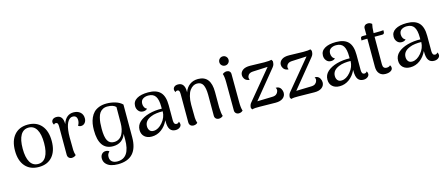

<svg xmlns="http://www.w3.org/2000/svg" viewBox="-55 -1414 5470 2347"><g transform="rotate(-15 2680.0 -240.5)"><path d="M274.9 13.2Q164.6 13.2 103.3 -57.4Q42 -127.9 42 -253.9Q42 -380.9 103.5 -451.9Q165 -522.9 274.9 -522.9Q384.8 -522.9 445.8 -451.9Q506.8 -380.9 506.8 -253.9Q506.8 -127.9 445.8 -57.4Q384.8 13.2 274.9 13.2ZM274.9 -24.9Q340.8 -24.9 375.5 -83.7Q410.2 -142.6 410.2 -253.9Q410.2 -366.2 375.5 -425.5Q340.8 -484.9 274.9 -484.9Q208.5 -484.9 173.8 -425.8Q139.2 -366.7 139.2 -253.9Q139.2 -142.6 173.8 -83.7Q208.5 -24.9 274.9 -24.9Z M853 -522.9Q904.8 -522.9 937.3 -494.6Q969.7 -466.3 969.7 -417Q969.7 -383.3 951.4 -361.3Q933.1 -339.4 906.7 -337.9Q878.9 -336.4 865.7 -351.1Q884.8 -379.4 884.8 -415Q884.8 -475.1 829.6 -475.1Q813.5 -475.1 799.3 -467Q785.2 -459 772.2 -440.9Q759.3 -422.9 750 -396Q740.7 -369.1 735.4 -329.3Q730 -289.6 730 -240.2Q730 -114.7 731.9 -77.4Q733.9 -40 744.6 -11.2Q725.1 8.3 691.9 9.8Q669.9 9.8 654.8 -4.6Q639.6 -19 639.6 -43.9V-400.9Q639.6 -428.2 633.1 -440.2Q626.5 -452.1 611.8 -452.1Q592.8 -452.1 585.9 -438Q573.7 -455.6 573.7 -471.2Q573.7 -493.7 590.8 -507.8Q607.9 -522 637.7 -522Q678.2 -522 699.2 -493.9Q720.2 -465.8 719.7 -410.2Q736.8 -465.8 770.8 -494.4Q804.7 -522.9 853 -522.9Z M1216.8 231Q1168.5 231 1130.1 219Q1091.8 207 1067.1 179.4Q1042.5 151.9 1042.5 111.8Q1042.5 78.1 1061.8 57.1Q1081.1 36.1 1110.4 36.1Q1143.1 36.1 1154.8 53.2Q1126.5 75.7 1126.5 115.2Q1126.5 154.3 1151.6 175Q1176.8 195.8 1219.7 195.8Q1378.4 195.8 1378.4 -41V-110.8Q1360.4 -56.6 1318.6 -26.9Q1276.9 2.9 1215.8 2.9Q1038.6 2.9 1038.6 -248Q1038.6 -290.5 1044.7 -327.9Q1050.8 -365.2 1066.9 -401.9Q1083 -438.5 1108.4 -464.6Q1133.8 -490.7 1175.3 -506.8Q1216.8 -522.9 1270.5 -522.9Q1327.6 -522.9 1381.3 -506.8Q1435.1 -490.7 1468.8 -457V-44.9Q1468.8 231 1216.8 231ZM1240.7 -43.9Q1276.9 -43.9 1304.2 -61.3Q1331.5 -78.6 1346.9 -108.2Q1362.3 -137.7 1369.9 -172.9Q1377.4 -208 1377.4 -248L1378.4 -450.2Q1345.2 -484.9 1270.5 -484.9Q1236.8 -484.9 1211.9 -470.9Q1187 -457 1172.4 -435.1Q1157.7 -413.1 1149.2 -379.6Q1140.6 -346.2 1137.7 -313.5Q1134.8 -280.8 1134.8 -238.8Q1134.8 -134.8 1159.9 -89.4Q1185.1 -43.9 1240.7 -43.9Z M2068.4 -79.1Q2079.1 -62.5 2079.1 -44.9Q2079.1 -22 2057.9 -6.1Q2036.6 9.8 2005.4 9.8Q1959.5 9.8 1936.3 -22Q1913.1 -53.7 1913.1 -122.1V-139.2Q1881.8 -70.3 1826.7 -29.5Q1771.5 11.2 1704.1 11.2Q1646 11.2 1612.1 -20.3Q1578.1 -51.8 1578.1 -105Q1578.1 -165.5 1624 -206.8Q1669.9 -248 1745.1 -269Q1824.7 -290.5 1908.2 -287.1V-312Q1908.2 -400.4 1880.6 -442.6Q1853 -484.9 1789.1 -484.9Q1748.5 -484.9 1720.5 -465.8Q1692.4 -446.8 1692.4 -404.8Q1692.4 -382.8 1702.6 -362.5Q1712.9 -342.3 1734.4 -334Q1716.3 -313 1681.2 -313Q1645 -313 1623 -339.4Q1601.1 -365.7 1601.1 -401.9Q1601.1 -460.4 1653.3 -491.7Q1705.6 -522.9 1797.4 -522.9Q1902.3 -522.9 1951.7 -470.9Q2001 -418.9 2001 -307.1V-112.8Q2001 -60.1 2036.1 -60.1Q2044.4 -60.1 2053.7 -64.9Q2063 -69.8 2068.4 -79.1ZM1747.1 -50.8Q1804.2 -53.2 1856.9 -114.7Q1909.7 -176.3 1911.1 -252.9Q1873.5 -254.4 1832.8 -249.3Q1792 -244.1 1764.2 -231.9Q1677.2 -198.2 1677.2 -125Q1677.2 -92.3 1694.3 -70.8Q1711.4 -49.3 1747.1 -50.8Z M2589.8 -120.1Q2592.3 -43 2605 -8.8Q2582 12.2 2552.7 12.2Q2529.8 12.2 2514.9 -1.7Q2500 -15.6 2500 -38.1V-304.2Q2499 -390.1 2477.3 -431.2Q2455.6 -472.2 2401.9 -472.2Q2377 -472.2 2353.8 -459Q2330.6 -445.8 2311 -419.2Q2291.5 -392.6 2279.8 -346.4Q2268.1 -300.3 2268.1 -240.2Q2268.1 -112.8 2270 -74.7Q2272 -36.6 2282.7 -7.8Q2262.7 12.2 2231 12.2Q2207.5 12.2 2192.6 -2.4Q2177.7 -17.1 2177.7 -42V-400.9Q2177.2 -428.7 2170.7 -440.4Q2164.1 -452.1 2149.9 -452.1Q2130.9 -452.1 2124 -438Q2111.8 -455.6 2111.8 -471.2Q2111.8 -493.7 2128.9 -507.8Q2146 -522 2175.8 -522Q2216.3 -522 2237.5 -494.6Q2258.8 -467.3 2258.8 -414.1V-399.9Q2279.8 -459 2323.7 -491Q2367.7 -522.9 2428.7 -522.9Q2589.8 -522.9 2589.8 -315.9Z M2793.5 -595.2Q2768.6 -595.2 2751.5 -611.8Q2734.4 -628.4 2734.4 -652.8Q2734.4 -677.7 2751.5 -694.8Q2768.6 -711.9 2793.5 -711.9Q2817.9 -711.9 2834.7 -694.8Q2851.6 -677.7 2851.6 -652.8Q2851.6 -628.9 2834.7 -612.1Q2817.9 -595.2 2793.5 -595.2ZM2842.8 -120.1Q2842.8 -44.9 2856.4 -8.8Q2835.4 12.2 2804.7 12.2Q2782.7 12.2 2768.1 -1.7Q2753.4 -15.6 2753.4 -38.1L2752.4 -391.1Q2752.4 -466.8 2738.8 -502.9Q2764.6 -522.9 2790.5 -522.9Q2813.5 -522.9 2827.4 -509.8Q2841.3 -496.6 2841.3 -474.1Z M3345.2 -170.9Q3372.1 -162.6 3385.3 -138.2Q3398.4 -113.8 3398.4 -89.8Q3398.4 -47.9 3364.7 -22.2Q3331.1 3.4 3271.5 2.9L3069.3 0Q3010.3 -2 2974.1 7.8L2962.4 -13.2Q2962.4 -52.7 2985.4 -78.1L3290 -445.8L3100.1 -437Q3050.3 -434.6 3035.2 -397.9Q3024.9 -375 3038.1 -351.1Q3022.9 -349.1 3013.2 -354Q2987.3 -361.8 2973.4 -383.3Q2959.5 -404.8 2959.5 -426.8Q2959.5 -465.8 2992.4 -490.7Q3025.4 -515.6 3089.4 -514.2L3265.1 -509.8Q3335 -509.8 3358.4 -517.1L3370.1 -495.1Q3370.1 -472.2 3365.7 -456.3Q3361.3 -440.4 3347.2 -422.9L3060.1 -71.8L3250.5 -77.1Q3282.7 -77.6 3301 -91.1Q3319.3 -104.5 3325.2 -125Q3334.5 -149.9 3319.3 -173.8Q3333.5 -173.8 3345.2 -170.9Z M3837.9 -170.9Q3864.7 -162.6 3877.9 -138.2Q3891.1 -113.8 3891.1 -89.8Q3891.1 -47.9 3857.4 -22.2Q3823.7 3.4 3764.2 2.9L3562 0Q3502.9 -2 3466.8 7.8L3455.1 -13.2Q3455.1 -52.7 3478 -78.1L3782.7 -445.8L3592.8 -437Q3543 -434.6 3527.8 -397.9Q3517.6 -375 3530.8 -351.1Q3515.6 -349.1 3505.9 -354Q3480 -361.8 3466.1 -383.3Q3452.1 -404.8 3452.1 -426.8Q3452.1 -465.8 3485.1 -490.7Q3518.1 -515.6 3582 -514.2L3757.8 -509.8Q3827.6 -509.8 3851.1 -517.1L3862.8 -495.1Q3862.8 -472.2 3858.4 -456.3Q3854 -440.4 3839.8 -422.9L3552.7 -71.8L3743.2 -77.1Q3775.4 -77.6 3793.7 -91.1Q3812 -104.5 3817.9 -125Q3827.1 -149.9 3812 -173.8Q3826.2 -173.8 3837.9 -170.9Z M4445.8 -79.1Q4456.5 -62.5 4456.5 -44.9Q4456.5 -22 4435.3 -6.1Q4414.1 9.8 4382.8 9.8Q4336.9 9.8 4313.7 -22Q4290.5 -53.7 4290.5 -122.1V-139.2Q4259.3 -70.3 4204.1 -29.5Q4148.9 11.2 4081.5 11.2Q4023.4 11.2 3989.5 -20.3Q3955.6 -51.8 3955.6 -105Q3955.6 -165.5 4001.5 -206.8Q4047.4 -248 4122.6 -269Q4202.1 -290.5 4285.6 -287.1V-312Q4285.6 -400.4 4258.1 -442.6Q4230.5 -484.9 4166.5 -484.9Q4126 -484.9 4097.9 -465.8Q4069.8 -446.8 4069.8 -404.8Q4069.8 -382.8 4080.1 -362.5Q4090.3 -342.3 4111.8 -334Q4093.8 -313 4058.6 -313Q4022.5 -313 4000.5 -339.4Q3978.5 -365.7 3978.5 -401.9Q3978.5 -460.4 4030.8 -491.7Q4083 -522.9 4174.8 -522.9Q4279.8 -522.9 4329.1 -470.9Q4378.4 -418.9 4378.4 -307.1V-112.8Q4378.4 -60.1 4413.6 -60.1Q4421.9 -60.1 4431.2 -64.9Q4440.4 -69.8 4445.8 -79.1ZM4124.5 -50.8Q4181.6 -53.2 4234.4 -114.7Q4287.1 -176.3 4288.6 -252.9Q4251 -254.4 4210.2 -249.3Q4169.4 -244.1 4141.6 -231.9Q4054.7 -198.2 4054.7 -125Q4054.7 -92.3 4071.8 -70.8Q4088.9 -49.3 4124.5 -50.8Z M4681.2 -508.8Q4739.3 -508.8 4773.4 -512.2L4772.5 -487.8Q4772 -476.1 4764.9 -469.5Q4757.8 -462.9 4747.6 -462.9H4648.4V-426.8L4647.5 -112.8Q4647.5 -59.1 4695.3 -59.1Q4709.5 -59.1 4722.9 -64Q4736.3 -68.8 4740.2 -78.1Q4752.4 -61 4752.4 -43.9Q4752.4 -19 4727.3 -3.9Q4702.1 11.2 4662.1 11.2Q4612.8 11.2 4585 -19.8Q4557.1 -50.8 4557.1 -106V-462.9H4542.5Q4502.4 -462.9 4482.4 -460L4483.4 -484.9Q4484.9 -508.8 4509.3 -508.8H4557.1V-592.8Q4557.1 -615.2 4572 -628.7Q4586.9 -642.1 4610.4 -642.1Q4638.2 -642.1 4661.1 -622.1Q4651.4 -586.4 4648.4 -508.8Z M5340.3 -79.1Q5351.1 -62.5 5351.1 -44.9Q5351.1 -22 5329.8 -6.1Q5308.6 9.8 5277.3 9.8Q5231.4 9.8 5208.3 -22Q5185.1 -53.7 5185.1 -122.1V-139.2Q5153.8 -70.3 5098.6 -29.5Q5043.5 11.2 4976.1 11.2Q4918 11.2 4884 -20.3Q4850.1 -51.8 4850.1 -105Q4850.1 -165.5 4896 -206.8Q4941.9 -248 5017.1 -269Q5096.7 -290.5 5180.2 -287.1V-312Q5180.2 -400.4 5152.6 -442.6Q5125 -484.9 5061 -484.9Q5020.5 -484.9 4992.4 -465.8Q4964.4 -446.8 4964.4 -404.8Q4964.4 -382.8 4974.6 -362.5Q4984.9 -342.3 5006.3 -334Q4988.3 -313 4953.1 -313Q4917 -313 4895 -339.4Q4873 -365.7 4873 -401.9Q4873 -460.4 4925.3 -491.7Q4977.5 -522.9 5069.3 -522.9Q5174.3 -522.9 5223.6 -470.9Q5272.9 -418.9 5272.9 -307.1V-112.8Q5272.9 -60.1 5308.1 -60.1Q5316.4 -60.1 5325.7 -64.9Q5335 -69.8 5340.3 -79.1ZM5019 -50.8Q5076.2 -53.2 5128.9 -114.7Q5181.6 -176.3 5183.1 -252.9Q5145.5 -254.4 5104.7 -249.3Q5064 -244.1 5036.1 -231.9Q4949.2 -198.2 4949.2 -125Q4949.2 -92.3 4966.3 -70.8Q4983.4 -49.3 5019 -50.8Z"/></g></svg>

Font: Arima Madurai Medium
Style: Regular
Weight: 500
Designer: Joana Correia and Natanael Gama
Foundry: NDISCOVER
Version: Version 1.019;PS 001.019;hotconv 1.0.88;makeotf.lib2.5.64775